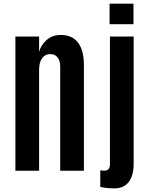

<svg xmlns="http://www.w3.org/2000/svg" viewBox="-20 -932 810 1048"><path d="M64 0V-732.4H193.4V-648.4Q203.1 -686 234.4 -713.6Q265.6 -741.2 311 -741.2Q374.5 -741.2 406.2 -699Q438 -656.7 438 -576.7V0H308.6V-568.8Q308.6 -600.6 294.2 -618.7Q279.8 -636.7 254.9 -636.7Q234.9 -636.7 220.9 -625.7Q207 -614.7 200.2 -595.5Q193.4 -576.2 193.4 -550.3V0ZM606 96.2Q578.6 96.2 559.1 93.8Q539.6 91.3 527.3 87.9V-2.4Q532.7 -1.5 537.8 -1Q543 -0.5 549.3 -0.5Q566.9 -0.5 573.5 -10.3Q580.1 -20 580.1 -33.7V-732.4H709.5V-38.6Q709.5 7.3 696.8 37.1Q684.1 66.9 660.9 81.5Q637.7 96.2 606 96.2ZM578.1 -799.8V-912.1H708.5V-799.8Z"/></svg>

Font: Antonio
Style: Bold
Weight: 700
Designer: Vernon Adams
Foundry: Vernon Adams
Version: Version 1.002